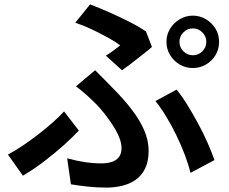

<svg xmlns="http://www.w3.org/2000/svg" viewBox="-20 -803 1040 872"><path d="M795 -613Q795 -588 813 -570Q831 -552 856 -552Q881 -552 899 -570Q917 -588 917 -613Q917 -638 899 -656Q881 -674 856 -674Q831 -674 813 -656Q795 -638 795 -613ZM736 -613Q736 -646 752.5 -672.5Q769 -699 796 -715.5Q823 -732 856 -732Q888 -732 915.5 -715.5Q943 -699 959 -672.5Q975 -646 975 -613Q975 -580 959 -553Q943 -526 915.5 -510Q888 -494 856 -494Q823 -494 796 -510Q769 -526 752.5 -553Q736 -580 736 -613ZM461 -550Q480 -562 498 -575.5Q516 -589 526 -597Q505 -613 471.5 -631.5Q438 -650 399.5 -668.5Q361 -687 322 -700L389 -783Q429 -768 475.5 -747.5Q522 -727 566.5 -704.5Q611 -682 643 -660L670 -590Q661 -581 644 -568Q627 -555 607 -539Q587 -523 568 -508.5Q549 -494 534 -484ZM285 -84Q325 -73 363.5 -67Q402 -61 441 -61Q466 -61 487 -67.5Q508 -74 520 -89.5Q532 -105 532 -130Q532 -154 520.5 -181.5Q509 -209 490.5 -237Q472 -265 452 -290Q432 -315 414 -333Q396 -351 372.5 -372Q349 -393 325 -411L412 -484Q433 -463 452.5 -443.5Q472 -424 491 -404Q543 -352 579.5 -304Q616 -256 635.5 -210Q655 -164 655 -118Q655 -69 638.5 -36.5Q622 -4 595 14.5Q568 33 533.5 41Q499 49 464 49Q421 49 379 44.5Q337 40 302 34ZM845 -18Q836 -56 819.5 -99.5Q803 -143 781.5 -187.5Q760 -232 735.5 -272.5Q711 -313 686 -344L782 -396Q806 -367 831 -326.5Q856 -286 880 -241.5Q904 -197 923 -154Q942 -111 954 -76ZM338 -210Q310 -180 270.5 -144.5Q231 -109 183.5 -72.5Q136 -36 84 -5L16 -101Q48 -118 83 -141.5Q118 -165 153 -192Q188 -219 218.5 -246Q249 -273 271 -297Z"/></svg>

Font: Noto Sans KR SemiBold
Style: Regular
Weight: 600
Designer: Ryoko NISHIZUKA  (kana, bopomofo & ideographs); Paul D. Hunt (Latin, Greek & Cyrillic); Sandoll Communications , Soo-you
Foundry: Adobe
Version: Version 2.004-H2;hotconv 1.0.118;makeotfexe 2.5.65603